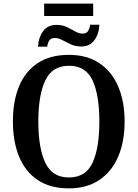

<svg xmlns="http://www.w3.org/2000/svg" viewBox="-20 -1027 758 1057"><path d="M223 -939V-1007H493V-939ZM189 -770Q192 -821 217.5 -855.5Q243 -890 291 -890Q323 -890 348 -878Q373 -866 394 -854Q415 -842 434 -842Q456 -842 465 -856.5Q474 -871 476 -891H527Q525 -840 499.5 -805.5Q474 -771 427 -771Q395 -771 369.5 -783Q344 -795 322.5 -806.5Q301 -818 283 -818Q260 -818 251 -803.5Q242 -789 240 -770ZM359 10Q256 10 187.5 -36Q119 -82 85 -165Q51 -248 51 -359Q51 -470 85 -552Q119 -634 187.5 -679.5Q256 -725 360 -725Q458 -725 526.5 -679.5Q595 -634 630.5 -551.5Q666 -469 666 -358Q666 -247 630.5 -164.5Q595 -82 526.5 -36Q458 10 359 10ZM359 -50Q452 -50 489.5 -131Q527 -212 527 -358Q527 -504 489.5 -584.5Q452 -665 360 -665Q268 -665 229.5 -584.5Q191 -504 191 -358Q191 -212 229.5 -131Q268 -50 359 -50Z"/></svg>

Font: Noto Serif SemiCondensed SemiBold
Style: Regular
Weight: 600
Width: 4
Designer: Monotype Design Team
Foundry: Monotype Imaging Inc.
Version: Version 2.013; ttfautohint (v1.8.4.7-5d5b)